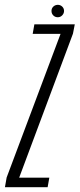

<svg xmlns="http://www.w3.org/2000/svg" viewBox="-54 -776 330 796"><path d="M-33.5 0H143.5L150.5 -39.5H25.5L248.5 -636.5L256 -675H88.5L81.5 -635.5H197L-26.5 -40ZM185.5 -704.5Q196.5 -704.5 204 -712.5Q211.5 -720.5 211.5 -730.5Q211.5 -741.5 203.8 -748.8Q196 -756 186 -756Q175 -756 167.2 -748.8Q159.5 -741.5 159.5 -730.5Q159.5 -719.5 167 -712Q174.5 -704.5 185.5 -704.5Z"/></svg>

Font: Anybody ExtraCondensed Light
Style: Italic
Weight: 300
Width: 2
Italic angle: -10°
Version: Version 1.113;gftools[0.9.25]